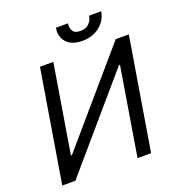

<svg xmlns="http://www.w3.org/2000/svg" viewBox="-160 -1045 1073 1171"><g transform="rotate(-20 376.5 -459.0)"><path d="M162.7 -727.3 42.6 0H127.8L618.1 -571H625.2L531.2 0H619.3L739.4 -727.3H654.2L162.1 -154.8H155L249.3 -727.3ZM551.1 -917.6H629.3Q619.7 -860.1 574 -823.5Q528.4 -786.9 460.2 -786.9Q393.1 -786.9 359.4 -823.5Q325.6 -860.1 335.2 -917.6H413.4Q409.1 -889.9 421 -869Q432.9 -848 470.2 -848Q507.5 -848 527.2 -869Q546.9 -889.9 551.1 -917.6Z"/></g></svg>

Font: Inter UI
Style: Italic
Weight: 400
Italic angle: -9.39999°
Designer: Rasmus Andersson
Foundry: rsms
Version: 3.2;8d6f07862